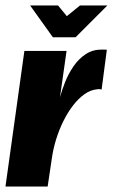

<svg xmlns="http://www.w3.org/2000/svg" viewBox="-29 -681 412 701"><path d="M-9 0 60 -495H214L190 -326Q197 -352 209 -382Q221 -412 239.5 -439Q258 -466 283.5 -483Q309 -500 342 -500Q346 -500 352 -500Q358 -500 361 -499L342 -354Q340 -355 335.5 -355.5Q331 -356 326 -355Q302 -353 280 -337.5Q258 -322 238.5 -297Q219 -272 203 -240Q187 -208 176 -172.5Q165 -137 160 -101L145 0ZM164 -545 81 -661H183L215 -622L263 -661H363L247 -545Z"/></svg>

Font: Alumni Sans Black
Style: Italic
Weight: 900
Italic angle: -8°
Version: Version 1.016